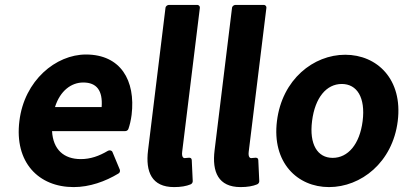

<svg xmlns="http://www.w3.org/2000/svg" viewBox="-20 -738 1643 782"><path d="M59 -245C38 -77 137 24 280 24C345 24 409 1 462 -31C468 -34 470 -41 468 -47L438 -119C435 -126 426 -127 420 -124C383 -102 348 -90 309 -90C240 -90 196 -129 192 -204H490C495 -204 501 -207 503 -213C508 -227 513 -247 516 -270C533 -411 471 -516 330 -516C208 -516 79 -411 59 -245ZM204 -302C225 -369 271 -402 319 -402C374 -402 399 -369 394 -302Z M583 -126C572 -38 598 24 689 24C717 24 739 20 756 13C761 11 765 6 765 0L761 -86C760 -101 743 -94 732 -94C729 -94 719 -96 722 -120L794 -706C795 -711 791 -718 783 -718H668C663 -718 655 -714 654 -706Z M854 -126C843 -38 869 24 960 24C988 24 1010 20 1027 13C1032 11 1036 6 1036 0L1032 -86C1031 -101 1014 -94 1003 -94C1000 -94 990 -96 993 -120L1065 -706C1066 -711 1062 -718 1054 -718H939C934 -718 926 -714 925 -706Z M1108 -245C1087 -76 1191 24 1320 24C1450 24 1579 -76 1600 -245C1621 -415 1516 -515 1386 -515C1257 -515 1129 -415 1108 -245ZM1251 -245C1263 -341 1310 -396 1372 -396C1434 -396 1469 -341 1457 -245C1445 -150 1397 -95 1335 -95C1273 -95 1239 -150 1251 -245Z"/></svg>

Font: Falling Sky
Style: BdObl
Weight: 700
Designer: Paul D. Hunt
Foundry: Adobe Systems Incorporated
Version: Version 1.02